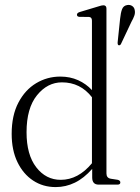

<svg xmlns="http://www.w3.org/2000/svg" viewBox="-20 -751 569 781"><path d="M27.5 -206.5Q27.5 -281.5 54.8 -333.5Q82 -385.5 127 -412.5Q172 -439.5 225.5 -439.5Q265 -439.5 297.8 -424.8Q330.5 -410 354 -384.5V-667Q354 -681 342.5 -682L302.5 -682.5Q293 -683.5 293 -691Q293 -698.5 304 -702L380.5 -725Q394 -729.5 400.5 -729.5Q413 -729.5 413 -716V-45.5Q413 -27 430.5 -24L459.5 -19.5Q469.5 -16.5 469.5 -9Q469.5 0 458 0H381.5Q355 0 355 -29V-64Q321.5 -26 284.5 -8Q247.5 10 206.5 10Q155 10 114.8 -16.5Q74.5 -43 51 -91.5Q27.5 -140 27.5 -206.5ZM88 -213Q88 -121.5 127.5 -70.5Q167 -19.5 227 -19.5Q298 -19.5 354 -87V-355.5Q307 -416 232 -416Q173 -416 130.5 -363.5Q88 -311 88 -213ZM468.5 -674.5Q471 -699 476.5 -713.5Q482 -728 497.5 -730.5Q509 -732.5 517.8 -726.5Q526.5 -720.5 528 -710Q530.5 -698.5 526.2 -686.8Q522 -675 514.5 -662L472 -572Q468.5 -565.5 462.5 -567Q458 -568.5 458.5 -578.5Z"/></svg>

Font: Fraunces 144pt Soft Light
Style: Regular
Weight: 300
Version: Version 1.000;[0bf87f6ff]